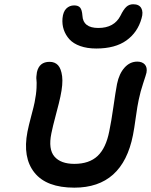

<svg xmlns="http://www.w3.org/2000/svg" viewBox="-20 -949 703 894"><path d="M428.2 -723.1Q385.7 -723.1 353.5 -734.6Q321.3 -746.1 303.2 -766.1Q285.2 -786.1 276.9 -810.8Q268.6 -835.4 271 -863.8Q273.9 -894.5 288.8 -909.2Q303.7 -923.8 325.2 -923.8Q344.2 -923.8 353 -913.6Q361.8 -903.3 363.8 -876Q366.7 -818.8 438 -818.8Q511.7 -818.8 541 -876Q555.2 -905.3 568.4 -917.2Q581.5 -929.2 600.1 -929.2Q627.9 -929.2 637.9 -910.9Q647.9 -892.6 639.2 -863.8Q621.1 -798.3 568.6 -760.7Q516.1 -723.1 428.2 -723.1ZM326.2 -75.2Q196.3 -75.2 140.4 -145.3Q84.5 -215.3 107.9 -335.9Q113.3 -363.3 125.7 -409.9Q138.2 -456.5 141.1 -472.2Q148.9 -511.2 150.1 -539.6Q151.4 -567.9 149.7 -578.1Q147.9 -588.4 151.9 -612.8Q162.6 -661.1 210.9 -661.1Q235.4 -661.1 250 -645.5Q264.6 -629.9 269.3 -594Q273.9 -558.1 261.2 -499Q256.8 -476.6 240.7 -416.5Q224.6 -356.4 219.2 -328.1Q204.1 -254.4 233.4 -220.2Q262.7 -186 326.2 -186Q395.5 -186 434.6 -222.9Q473.6 -259.8 488.8 -337.9Q498.5 -384.3 508.1 -451.9Q517.6 -519.5 524.9 -558.1Q534.7 -606 559.8 -634Q585 -662.1 619.1 -662.1Q642.1 -662.1 654.3 -648.7Q666.5 -635.3 662.1 -610.8Q660.2 -601.6 647 -562.3Q633.8 -522.9 626 -484.9Q620.1 -459 612.3 -402.6Q604.5 -346.2 599.1 -319.8Q550.8 -75.2 326.2 -75.2Z"/></svg>

Font: Shantell Sans Irregular Bouncy
Style: Italic
Weight: 500
Italic angle: -11.31°
Designer: Stephen Nixon, Anya Danilova, Shantell Martin
Foundry: Arrow Type
Version: Version 1.006;[9816181b4]